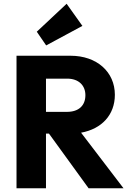

<svg xmlns="http://www.w3.org/2000/svg" viewBox="-20 -1003 692 1023"><path d="M68 0H225V-291H241L452 0H638L412 -296C522 -316 592 -391 592 -498C592 -620 496 -706 356 -706H68ZM176 -834 226 -761 419 -865 335 -983ZM225 -407V-584H338C400 -584 435 -547 435 -496C435 -441 400 -407 337 -407Z"/></svg>

Font: MV Cash
Style: Bold
Weight: 700
Designer: Rodrigo Fuenzalida
Foundry: fragTYPE
Version: Version 1.100;Glyphs 3.1.2 (3151)